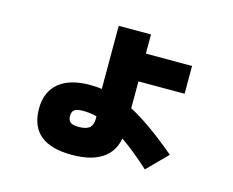

<svg xmlns="http://www.w3.org/2000/svg" viewBox="-99 -782 1197 988"><g transform="rotate(15 500.0 -288.0)"><path d="M356 64Q244 64 188 17.5Q132 -29 132 -122Q132 -212 189.5 -260Q247 -308 356 -308Q429 -308 500.5 -285Q572 -262 654.5 -209.5Q737 -157 844 -67L739 39Q658 -35 591.5 -81Q525 -127 467.5 -148.5Q410 -170 356 -170Q323 -170 309.5 -160.5Q296 -151 296 -127Q296 -104 309 -94Q322 -84 353 -84Q393 -84 410.5 -99Q428 -114 428 -148V-232H418V-640H590V-538H836V-390H590V-128Q590 -34 530.5 15Q471 64 356 64Z"/></g></svg>

Font: M PLUS 1 Black
Style: Regular
Weight: 900
Designer: Coji Morishita
Foundry: UNDERFOREST DESIGN
Version: Version 1.001